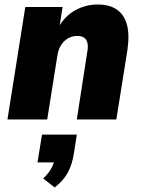

<svg xmlns="http://www.w3.org/2000/svg" viewBox="-20 -529 626 850"><path d="M13 0 92 -498H257L243 -408H239Q267 -458 313 -483.5Q359 -509 413 -509Q465 -509 497.5 -486.5Q530 -464 542 -419.5Q554 -375 544 -307L495 0H320L366 -297Q371 -323 367 -339Q363 -355 352 -362.5Q341 -370 322 -370Q300 -370 281.5 -359.5Q263 -349 250.5 -329.5Q238 -310 234 -283L189 0ZM222 301 171 261Q194 240 206.5 217.5Q219 195 223 173L252 190H146L166 67H320L307 151Q300 197 281 233.5Q262 270 222 301Z"/></svg>

Font: Nunito Sans 10pt SemiCondensed Black
Style: Italic
Weight: 900
Width: 4
Italic angle: -9°
Designer: Vernon Adams
Foundry: Vernon Adams
Version: Version 3.101;gftools[0.9.27]